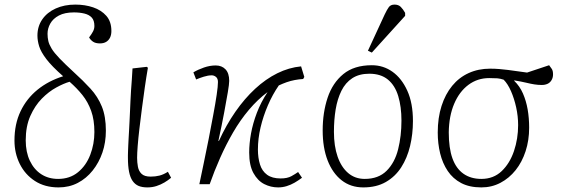

<svg xmlns="http://www.w3.org/2000/svg" viewBox="-20 -802 2464 836"><path d="M235 14Q175 14 132 -14Q89 -42 66 -88.5Q43 -135 43 -190Q43 -262 69.5 -317.5Q96 -373 143.5 -411.5Q191 -450 255 -470Q206 -513 182 -544.5Q158 -576 150.5 -600.5Q143 -625 143 -647Q143 -687 164 -717.5Q185 -748 222.5 -765Q260 -782 308 -782Q350 -782 385.5 -770Q421 -758 443 -733Q465 -708 465 -667Q465 -650 459 -638Q453 -626 442 -619.5Q431 -613 415 -613Q396 -613 385 -620.5Q374 -628 368 -639Q380 -655 385.5 -666Q391 -677 391 -689Q391 -713 379.5 -725.5Q368 -738 347.5 -743Q327 -748 302 -748Q262 -748 236.5 -734.5Q211 -721 199 -699.5Q187 -678 187 -655Q187 -638 190.5 -623Q194 -608 205 -590Q216 -572 239 -548Q262 -524 300 -489Q342 -451 374 -416Q406 -381 423.5 -338Q441 -295 441 -233Q441 -182 426 -138Q411 -94 383.5 -59.5Q356 -25 318.5 -5.5Q281 14 235 14ZM233 -23Q284 -23 319.5 -52Q355 -81 373 -128Q391 -175 391 -227Q391 -280 377 -319Q363 -358 339 -388Q315 -418 283 -446Q258 -439 225 -421Q192 -403 162 -372.5Q132 -342 112 -297Q92 -252 92 -191Q92 -140 110 -102Q128 -64 159.5 -43.5Q191 -23 233 -23Z M622 14Q599 14 583.5 7.5Q568 1 557.5 -14Q547 -29 542 -54Q537 -79 537 -115Q537 -119 537 -126.5Q537 -134 537.5 -145Q538 -156 538.5 -169.5Q539 -183 540 -199.5Q541 -216 542 -234.5Q543 -253 544 -273.5Q545 -294 546 -316Q547 -338 548 -361Q549 -384 550.5 -407.5Q552 -431 554 -455.5Q556 -480 557 -504L619 -511L624 -507Q617 -467 610.5 -421.5Q604 -376 598 -330Q592 -284 587 -241.5Q582 -199 579.5 -166.5Q577 -134 577 -115Q577 -95 580.5 -76Q584 -57 596.5 -45Q609 -33 636 -33Q657 -33 674.5 -37.5Q692 -42 711 -54L725 -28Q712 -17 696 -7.5Q680 2 661.5 8Q643 14 622 14Z M1191 14Q1159 14 1130.5 -0.5Q1102 -15 1083.5 -48.5Q1065 -82 1065 -138Q1065 -177 1073 -221Q1081 -265 1098.5 -311Q1116 -357 1145 -401Q1102 -369 1064 -324Q1026 -279 995 -225.5Q964 -172 938.5 -114.5Q913 -57 893 0H848Q856 -40 867 -91Q878 -142 888.5 -196.5Q899 -251 908.5 -301.5Q918 -352 923.5 -389.5Q929 -427 929 -445Q929 -460 920.5 -467Q912 -474 902 -474Q886 -474 867 -468Q848 -462 834 -456L822 -487Q842 -499 868 -508Q894 -517 919 -517Q946 -517 962 -500Q978 -483 978 -450Q978 -436 972 -400.5Q966 -365 956 -311.5Q946 -258 931 -189L933 -188Q965 -258 1005 -315.5Q1045 -373 1091 -415.5Q1137 -458 1187.5 -483Q1238 -508 1291 -513L1305 -467L1300 -458Q1282 -457 1263.5 -453.5Q1245 -450 1228 -444Q1211 -438 1194 -430Q1167 -391 1146.5 -343.5Q1126 -296 1114.5 -247Q1103 -198 1103 -151Q1103 -115 1112 -86Q1121 -57 1143 -41Q1165 -25 1202 -25Q1231 -25 1249 -35Q1267 -45 1278 -53L1295 -28Q1279 -16 1262.5 -6.5Q1246 3 1228 8.5Q1210 14 1191 14Z M1562 14Q1507 14 1467.5 -17Q1428 -48 1406.5 -103.5Q1385 -159 1385 -234Q1385 -312 1406.5 -376.5Q1428 -441 1475 -479.5Q1522 -518 1599 -518Q1649 -518 1689 -489.5Q1729 -461 1753.5 -407Q1778 -353 1778 -275Q1778 -218 1765.5 -166Q1753 -114 1727 -73.5Q1701 -33 1660 -9.5Q1619 14 1562 14ZM1568 -23Q1628 -23 1663.5 -58.5Q1699 -94 1713.5 -152Q1728 -210 1728 -277Q1728 -337 1714 -383.5Q1700 -430 1669 -455.5Q1638 -481 1588 -481Q1544 -481 1514 -461.5Q1484 -442 1466.5 -406.5Q1449 -371 1441.5 -325.5Q1434 -280 1434 -228Q1434 -166 1450 -120Q1466 -74 1496 -48.5Q1526 -23 1568 -23ZM1599 -573 1582 -581 1655 -739Q1665 -760 1673 -771Q1681 -782 1698 -782Q1715 -782 1725 -772Q1735 -762 1744 -746V-733Z M2076 14Q2024 14 1988 -5Q1952 -24 1929.5 -57.5Q1907 -91 1896.5 -134Q1886 -177 1886 -225Q1886 -289 1902.5 -340.5Q1919 -392 1949 -428.5Q1979 -465 2021 -484Q2063 -503 2114 -503Q2134 -503 2153 -501.5Q2172 -500 2191.5 -497.5Q2211 -495 2231.5 -492Q2252 -489 2275 -486L2371 -518Q2377 -510 2382.5 -502Q2388 -494 2388 -478Q2388 -464 2381.5 -453Q2375 -442 2364 -437Q2353 -432 2339 -432Q2323 -432 2307 -434.5Q2291 -437 2270.5 -442Q2250 -447 2219 -452V-450Q2243 -427 2257 -395Q2271 -363 2277.5 -325.5Q2284 -288 2284 -246Q2284 -191 2268.5 -143.5Q2253 -96 2225 -61Q2197 -26 2159 -6Q2121 14 2076 14ZM2076 -23Q2129 -23 2164.5 -57Q2200 -91 2218 -144.5Q2236 -198 2236 -257Q2236 -296 2227.5 -334.5Q2219 -373 2205 -405Q2191 -437 2173 -455Q2158 -460 2145.5 -461Q2133 -462 2110 -462Q2059 -462 2019.5 -432.5Q1980 -403 1957.5 -350Q1935 -297 1934 -226Q1934 -157 1950 -112.5Q1966 -68 1998 -45.5Q2030 -23 2076 -23Z"/></svg>

Font: Literata 18pt ExtraLight
Style: Italic
Weight: 250
Italic angle: -2°
Designer: Latin by Veronika Burian and Jose Scaglione. Greek by Irene Vlachou. Cyrillic by Vera Evstafieva
Foundry: TypeTogether
Version: Version 3.103;gftools[0.9.29]